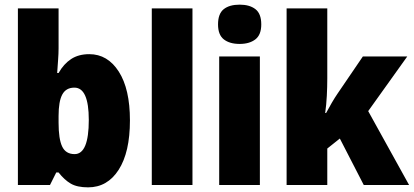

<svg xmlns="http://www.w3.org/2000/svg" viewBox="-20 -796 1780 826"><path d="M232 -588Q232 -566 230 -539.5Q228 -513 226 -482H232Q254 -521 286 -542Q318 -563 364 -563Q443 -563 491 -488Q539 -413 539 -278Q539 -141 490.5 -65.5Q442 10 359 10Q312 10 284.5 -6Q257 -22 232 -54H222L195 0H57V-760H232ZM300 -419Q264 -419 248 -389.5Q232 -360 232 -297V-268Q232 -198 247.5 -165.5Q263 -133 301 -133Q362 -133 362 -280Q362 -419 300 -419Z M808 0H633V-760H808Z M1011 -776Q1054 -776 1079 -756.5Q1104 -737 1104 -691Q1104 -646 1078.5 -626.5Q1053 -607 1011 -607Q968 -607 943 -626.5Q918 -646 918 -691Q918 -737 942.5 -756.5Q967 -776 1011 -776ZM1098 -553V0H923V-553Z M1388 -459Q1388 -423 1386 -384Q1384 -345 1379 -310H1383Q1394 -331 1407.5 -354Q1421 -377 1432 -393L1541 -553H1732L1564 -318L1740 0H1545L1442 -200L1388 -157V0H1213V-760H1388Z"/></svg>

Font: Noto Sans Oriya Cond Blk
Style: Regular
Weight: 900
Width: 3
Designer: Amélie Bonet and Sol Matas
Foundry: Google LLC
Version: Version 2.006; ttfautohint (v1.8.4.7-5d5b)